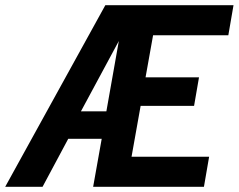

<svg xmlns="http://www.w3.org/2000/svg" viewBox="-26 -720 920 740"><path d="M380 -700H874L854 -584H564L535 -422H741L722 -312H516L481 -116H780L760 0H333L366 -185H237L138 0H-6ZM384 -291 432 -562 286 -291Z"/></svg>

Font: Niramit
Style: Bold Italic
Weight: 700
Italic angle: -10°
Designer: Katatrad Aksorn Co.,Ltd.
Foundry: Cadson Demak Co.,Ltd.
Version: Version 1.001; ttfautohint (v1.6)